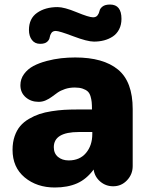

<svg xmlns="http://www.w3.org/2000/svg" viewBox="-20 -812 666 845"><path d="M107.4 -680.2Q107.4 -730.5 143.3 -755.6Q179.2 -780.8 233.4 -780.8Q262.7 -780.8 317.1 -758.3Q371.6 -735.8 389.6 -735.8Q402.8 -735.8 409.4 -744.6Q416 -753.4 418 -763.9Q419.9 -774.4 431.2 -783.2Q442.4 -792 464.4 -792Q514.6 -792 514.6 -729Q514.6 -703.1 504.4 -683.1Q494.1 -663.1 476.8 -651.6Q459.5 -640.1 438.5 -634.5Q417.5 -628.9 393.6 -628.9Q364.3 -628.9 302.5 -652.3Q240.7 -675.8 225.6 -675.8Q212.4 -675.8 206.3 -667Q200.2 -658.2 198.7 -647.5Q197.3 -636.7 187.3 -627.9Q177.2 -619.1 156.7 -619.1Q133.3 -619.1 120.4 -636.2Q107.4 -653.3 107.4 -680.2ZM35.2 -152.8Q35.2 -185.5 44.4 -212.4Q53.7 -239.3 69.1 -257.3Q84.5 -275.4 107.4 -288.8Q130.4 -302.2 153.8 -310.1Q177.2 -317.9 207 -322.5Q236.8 -327.1 262 -328.6Q287.1 -330.1 316.9 -330.1H384.8Q384.8 -350.1 383.5 -362.8Q382.3 -375.5 378.2 -388.9Q374 -402.3 366 -409.7Q357.9 -417 343.8 -421.9Q329.6 -426.8 309.1 -426.8Q285.6 -426.8 266.1 -420.2Q246.6 -413.6 233.6 -404.5Q220.7 -395.5 208.5 -386.2Q196.3 -377 181.4 -370.4Q166.5 -363.8 149.9 -363.8Q116.2 -363.8 93 -384Q69.8 -404.3 69.8 -437Q69.8 -464.4 85.9 -486.3Q102.1 -508.3 127 -521.5Q151.9 -534.7 184.8 -543.5Q217.8 -552.2 249 -555.7Q280.3 -559.1 311 -559.1Q434.6 -559.1 499.3 -505.9Q564 -452.6 564 -332V-81.1Q564 -44.9 539.1 -18.6Q514.2 7.8 478 7.8Q445.3 7.8 420.9 -13.2Q396.5 -34.2 392.1 -65.9Q360.8 -23.4 319.3 -5.1Q277.8 13.2 221.2 13.2Q142.1 13.2 88.6 -31.2Q35.2 -75.7 35.2 -152.8ZM216.8 -164.1Q216.8 -136.7 235.4 -121.3Q253.9 -106 282.2 -106Q331.1 -106 358.6 -138.9Q386.2 -171.9 386.2 -222.2V-231H327.1Q216.8 -231 216.8 -164.1Z"/></svg>

Font: Jellee Roman
Style: Bold
Weight: 700
Designer: Alfredo Marco Pradil
Foundry: Alfredo Marco Pradil and JAM Design
Version: Version 1.000